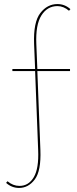

<svg xmlns="http://www.w3.org/2000/svg" viewBox="-20 -731 377 946"><path d="M164 -391H325V-381H164L179 8Q183 111 151.5 153Q120 195 74 195Q38 195 10 170L17 162Q44 185 76 185Q121 185 146.5 142Q172 99 168 8L153 -381H41V-391H153L148 -514Q144 -622 178.5 -666.5Q213 -711 263 -711Q299 -711 327 -686L320 -678Q293 -701 263 -701Q213 -701 184 -655Q155 -609 159 -514Z"/></svg>

Font: Ysabeau SC Hairline
Style: Regular
Weight: 100
Designer: Christian Thalmann (Catharsis Fonts)
Version: Version 0.003